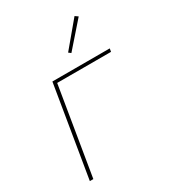

<svg xmlns="http://www.w3.org/2000/svg" viewBox="-180 -848 861 951"><g transform="rotate(-30 250.0 -373.0)"><path d="M52 0 138 -520H466L463 -502H155L72 0ZM290 -595 277 -605 395 -746 412 -734Z"/></g></svg>

Font: Iosevka Term Curly Th Obl
Style: Regular
Weight: 100
Italic angle: -9°
Designer: Belleve Invis
Foundry: Belleve Invis
Version: Version 32.3.0